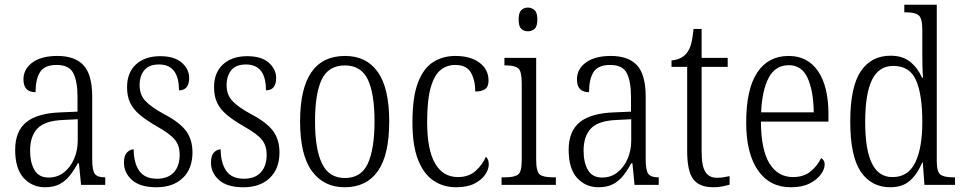

<svg xmlns="http://www.w3.org/2000/svg" viewBox="-20 -780 4064 810"><path d="M170 10Q116 10 80 -29Q44 -68 44 -148Q44 -227 91.5 -265Q139 -303 238 -306L307 -309V-372Q307 -436 289.5 -471Q272 -506 219 -506Q168 -506 149 -476Q130 -446 130 -391Q79 -391 79 -445Q79 -489 117 -516.5Q155 -544 222 -544Q296 -544 332.5 -504.5Q369 -465 369 -372V-110Q369 -61 380 -46.5Q391 -32 421 -32H424V0H322L313 -91H308Q293 -63 275 -40Q257 -17 232 -3.5Q207 10 170 10ZM185 -31Q222 -31 249.5 -52.5Q277 -74 292.5 -109.5Q308 -145 308 -188V-277L248 -274Q169 -271 138 -238Q107 -205 107 -145Q107 -94 125.5 -62.5Q144 -31 185 -31Z M640 10Q571 10 537 -20.5Q503 -51 503 -94Q503 -124 516 -137Q529 -150 544 -150Q544 -94 567 -60Q590 -26 642 -26Q689 -26 713.5 -53Q738 -80 738 -128Q738 -164 719 -189Q700 -214 645 -245Q598 -272 570 -295.5Q542 -319 529 -346.5Q516 -374 516 -412Q516 -474 554 -508.5Q592 -543 656 -543Q716 -543 747 -515.5Q778 -488 778 -451Q778 -399 735 -399Q735 -508 651 -508Q608 -508 588.5 -483.5Q569 -459 569 -421Q569 -380 593.5 -354Q618 -328 673 -298Q738 -264 765 -227.5Q792 -191 792 -137Q792 -68 751 -29Q710 10 640 10Z M1007 10Q938 10 904 -20.5Q870 -51 870 -94Q870 -124 883 -137Q896 -150 911 -150Q911 -94 934 -60Q957 -26 1009 -26Q1056 -26 1080.5 -53Q1105 -80 1105 -128Q1105 -164 1086 -189Q1067 -214 1012 -245Q965 -272 937 -295.5Q909 -319 896 -346.5Q883 -374 883 -412Q883 -474 921 -508.5Q959 -543 1023 -543Q1083 -543 1114 -515.5Q1145 -488 1145 -451Q1145 -399 1102 -399Q1102 -508 1018 -508Q975 -508 955.5 -483.5Q936 -459 936 -421Q936 -380 960.5 -354Q985 -328 1040 -298Q1105 -264 1132 -227.5Q1159 -191 1159 -137Q1159 -68 1118 -29Q1077 10 1007 10Z M1434 10Q1346 10 1296 -58Q1246 -126 1246 -268Q1246 -544 1436 -544Q1526 -544 1574 -476Q1622 -408 1622 -268Q1622 -126 1574 -58Q1526 10 1434 10ZM1435 -29Q1504 -29 1532 -90.5Q1560 -152 1560 -268Q1560 -386 1531.5 -445Q1503 -504 1435 -504Q1366 -504 1337.5 -445Q1309 -386 1309 -268Q1309 -151 1338.5 -90Q1368 -29 1435 -29Z M1904 10Q1851 10 1809.5 -17.5Q1768 -45 1744 -105Q1720 -165 1720 -264Q1720 -371 1743.5 -432Q1767 -493 1808 -518.5Q1849 -544 1901 -544Q1965 -544 2003 -515.5Q2041 -487 2041 -440Q2041 -414 2026.5 -404Q2012 -394 1985 -394Q1985 -442 1966.5 -474Q1948 -506 1901 -506Q1865 -506 1838.5 -484.5Q1812 -463 1797 -410.5Q1782 -358 1782 -265Q1782 -148 1815.5 -90.5Q1849 -33 1912 -33Q1958 -33 1987 -59.5Q2016 -86 2030 -119Q2042 -108 2042 -86Q2042 -66 2027 -43.5Q2012 -21 1981.5 -5.5Q1951 10 1904 10Z M2207 -648Q2190 -648 2179 -658.5Q2168 -669 2168 -698Q2168 -726 2179 -737Q2190 -748 2207 -748Q2224 -748 2235.5 -737Q2247 -726 2247 -698Q2247 -669 2235.5 -658.5Q2224 -648 2207 -648ZM2096 0V-32H2112Q2150 -32 2165.5 -43.5Q2181 -55 2181 -103V-431Q2181 -479 2166.5 -491.5Q2152 -504 2116 -504H2108V-536H2242V-106Q2242 -56 2257 -44Q2272 -32 2311 -32H2325V0Z M2505 10Q2451 10 2415 -29Q2379 -68 2379 -148Q2379 -227 2426.5 -265Q2474 -303 2573 -306L2642 -309V-372Q2642 -436 2624.5 -471Q2607 -506 2554 -506Q2503 -506 2484 -476Q2465 -446 2465 -391Q2414 -391 2414 -445Q2414 -489 2452 -516.5Q2490 -544 2557 -544Q2631 -544 2667.5 -504.5Q2704 -465 2704 -372V-110Q2704 -61 2715 -46.5Q2726 -32 2756 -32H2759V0H2657L2648 -91H2643Q2628 -63 2610 -40Q2592 -17 2567 -3.5Q2542 10 2505 10ZM2520 -31Q2557 -31 2584.5 -52.5Q2612 -74 2627.5 -109.5Q2643 -145 2643 -188V-277L2583 -274Q2504 -271 2473 -238Q2442 -205 2442 -145Q2442 -94 2460.5 -62.5Q2479 -31 2520 -31Z M2989 10Q2931 10 2905 -23.5Q2879 -57 2879 -143V-498H2813V-525Q2855 -529 2876 -555Q2889 -570 2895.5 -594Q2902 -618 2906 -658H2940V-536H3050V-498H2940V-141Q2940 -79 2956 -54.5Q2972 -30 3004 -30Q3019 -30 3031.5 -32Q3044 -34 3058 -37V-1Q3045 3 3027 6.5Q3009 10 2989 10Z M3316 10Q3227 10 3177.5 -61.5Q3128 -133 3128 -263Q3128 -404 3174.5 -474Q3221 -544 3307 -544Q3387 -544 3431 -480Q3475 -416 3475 -298V-267H3190Q3191 -147 3226.5 -90Q3262 -33 3325 -33Q3371 -33 3400 -57Q3429 -81 3444 -113Q3450 -110 3454.5 -103.5Q3459 -97 3459 -85Q3459 -67 3443 -44.5Q3427 -22 3395.5 -6Q3364 10 3316 10ZM3413 -306Q3412 -395 3387.5 -450Q3363 -505 3308 -505Q3251 -505 3223 -452Q3195 -399 3191 -306Z M3736 10Q3656 10 3611.5 -55.5Q3567 -121 3567 -267Q3567 -414 3611.5 -479.5Q3656 -545 3737 -545Q3788 -545 3820 -519Q3852 -493 3870 -452H3874Q3872 -476 3871.5 -502.5Q3871 -529 3871 -555V-654Q3871 -704 3855 -716Q3839 -728 3804 -728H3795V-760H3932V-101Q3932 -55 3947.5 -43.5Q3963 -32 3999 -32H4009V0H3880L3873 -95H3871Q3851 -47 3819.5 -18.5Q3788 10 3736 10ZM3746 -33Q3811 -33 3841 -94Q3871 -155 3871 -266Q3871 -381 3844.5 -441.5Q3818 -502 3748 -502Q3688 -502 3659 -443.5Q3630 -385 3630 -265Q3630 -147 3659 -89.5Q3688 -32 3746 -33Z"/></svg>

Font: Noto Serif Tamil Condensed Light
Style: Regular
Weight: 300
Width: 3
Designer: Indian Type Foundry, Tom Grace, and the Monotype Design Team
Foundry: Monotype Imaging Inc.
Version: Version 2.004; ttfautohint (v1.8.4.7-5d5b)